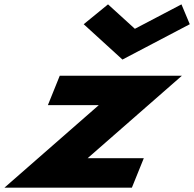

<svg xmlns="http://www.w3.org/2000/svg" viewBox="-29 -860 889 880"><path d="M466.1 -840 354.6 -749 532.2 -587 840.8 -749 802.7 -840 589.2 -728ZM804.8 -513H244.9L190.4 -378H423.6L-8.5 0H575.5L630.1 -135H372.7Z"/></svg>

Font: Hussar
Style: BdWideOblFour
Weight: 700
Foundry: Cannot Into Space Fonts
Version: Version 2.00